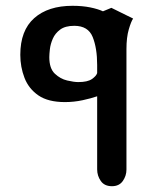

<svg xmlns="http://www.w3.org/2000/svg" viewBox="-20 -642 529 662"><path d="M366 0Q340 0 327.5 -18Q315 -36 315 -58V-310Q295 -303 265 -296.5Q235 -290 204 -290Q146 -290 112.5 -313Q79 -336 64.5 -373.5Q50 -411 50 -453Q50 -537 98 -579.5Q146 -622 230 -622Q264 -622 291 -616.5Q318 -611 335 -603L364 -615L439 -578Q432 -568 424 -540.5Q416 -513 416 -473V-57Q416 -36 403.5 -18Q391 0 366 0ZM250 -359Q282 -359 297 -369.5Q312 -380 315 -390V-418Q315 -476 299.5 -514.5Q284 -553 236 -553Q205 -553 187.5 -540Q170 -527 162 -508.5Q154 -490 152 -472.5Q150 -455 150 -445Q150 -406 169 -388Q188 -370 211.5 -364.5Q235 -359 250 -359Z"/></svg>

Font: El Messiri Medium
Style: Regular
Weight: 500
Designer: Mohamed Gaber
Foundry: Kief Type Foundry
Version: Version 2.020; ttfautohint (v1.8.3)